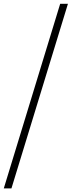

<svg xmlns="http://www.w3.org/2000/svg" viewBox="-92 -788 388 1040"><path d="M-71.5 232.5 234 -767.5H276L-30 232.5Z"/></svg>

Font: Newsreader 72pt ExtraBold
Style: Italic
Weight: 800
Italic angle: -17°
Designer: Hugues Gentile
Foundry: Production Type
Version: Version 1.003; ttfautohint (v1.8.3)